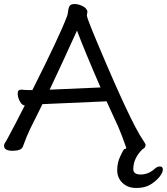

<svg xmlns="http://www.w3.org/2000/svg" viewBox="-27 -737 830 955"><path d="M592 4Q601 4 601 -2L597 -13Q580 -62 561 -107L503 -233L184 -219Q169 -188 153 -156L123 -96Q105 -59 87 -8Q79 13 36 13Q-7 13 -7 -12Q-7 -20 -2.5 -26Q2 -32 6 -39.5Q10 -47 19.5 -65Q29 -83 48.5 -119.5Q68 -156 96 -212H99Q83 -212 72 -232.5Q61 -253 61 -272Q61 -291 78 -291H80Q98 -289 119 -289H134Q268 -555 306 -655Q310 -664 312 -682.5Q314 -701 320.5 -709Q327 -717 344.5 -717Q362 -717 383 -707Q404 -697 408 -680L405 -660Q405 -648 458 -522Q624 -127 685 -39Q697 -22 697 -16Q697 -2 682 5Q636 50 636 104Q636 131 673 131Q710 131 741 104Q754 91 768.5 91Q783 91 783 106.5Q783 122 765.5 143.5Q748 165 720.5 181.5Q693 198 651 198Q609 198 582.5 173Q556 148 556 110Q556 72 571 41Q584 11 592 4ZM473 -302Q391 -491 356 -585Q278 -413 220 -291Z"/></svg>

Font: LXGW WenKai Medium
Style: Regular
Weight: 500
Designer: LXGW / Fontworks Inc.
Foundry: LXGW / Fontworks Inc.
Version: Version 1.501; October 10, 2024